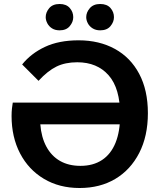

<svg xmlns="http://www.w3.org/2000/svg" viewBox="-20 -922 799 962"><path d="M379 20Q277 20 200 -26Q123 -72 80.5 -153.5Q38 -235 38 -341Q38 -362 40 -379.5Q42 -397 44 -408H592V-299H182Q187 -234 212.5 -187Q238 -140 281 -115.5Q324 -91 383 -91Q447 -91 491.5 -120.5Q536 -150 559 -207Q582 -264 582 -346Q582 -479 524.5 -544.5Q467 -610 367 -610Q307 -610 263 -588.5Q219 -567 173 -517L91 -599Q135 -654 205 -687Q275 -720 374 -720Q477 -720 555.5 -677Q634 -634 677.5 -552Q721 -470 721 -355Q721 -240 677.5 -155.5Q634 -71 557.5 -25.5Q481 20 379 20ZM209 -836Q209 -860 226.5 -881Q244 -902 279 -902Q312 -902 329.5 -882Q347 -862 347 -836Q347 -812 329.5 -791Q312 -770 279 -770Q256 -770 240.5 -780Q225 -790 217 -805.5Q209 -821 209 -836ZM412 -836Q412 -860 430 -881Q448 -902 482 -902Q516 -902 533.5 -882Q551 -862 551 -836Q551 -812 533.5 -791Q516 -770 482 -770Q460 -770 444 -780Q428 -790 420 -805.5Q412 -821 412 -836Z"/></svg>

Font: Moderustic SemiBold
Style: Regular
Weight: 600
Designer: Tural Alisoy
Foundry: TAFT Foundry
Version: Version 2.120